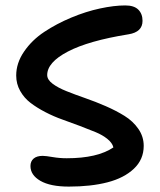

<svg xmlns="http://www.w3.org/2000/svg" viewBox="-20 -731 591 711"><path d="M234.9 -40Q166.5 -40 129.6 -61.3Q92.8 -82.5 92.8 -116.2Q92.8 -133.8 104.5 -143.8Q116.2 -153.8 138.2 -153.8Q149.4 -153.8 174.8 -149.4Q200.2 -145 227.1 -145Q340.8 -145 399.9 -185.1Q396 -201.7 377.9 -216.3Q359.9 -231 334 -241.7Q308.1 -252.4 275.9 -264.6Q243.7 -276.9 211.2 -288.3Q178.7 -299.8 147.7 -315.9Q116.7 -332 93 -350.1Q69.3 -368.2 54.7 -394.3Q40 -420.4 40 -451.2Q40 -497.6 69.1 -540Q98.1 -582.5 143.8 -612.8Q189.5 -643.1 243.9 -665.8Q298.3 -688.5 350.6 -699.7Q402.8 -710.9 443.8 -710.9Q476.6 -710.9 492.2 -695.3Q507.8 -679.7 507.8 -653.8Q507.8 -612.3 456.1 -604Q307.6 -580.1 231.2 -540Q154.8 -500 154.8 -453.1Q154.8 -436 174.6 -421.1Q194.3 -406.2 225.8 -393.6Q257.3 -380.9 295.4 -367.7Q333.5 -354.5 371.6 -337.9Q409.7 -321.3 441.2 -301.8Q472.7 -282.2 492.4 -253.7Q512.2 -225.1 512.2 -190.9Q512.2 -140.6 475.8 -106.2Q439.5 -71.8 378.2 -55.9Q316.9 -40 234.9 -40Z"/></svg>

Font: Shantell Sans Irregular Bouncy
Style: Regular
Weight: 500
Designer: Stephen Nixon, Anya Danilova, Shantell Martin
Foundry: Arrow Type
Version: Version 1.006;[9816181b4]